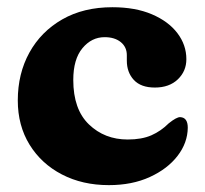

<svg xmlns="http://www.w3.org/2000/svg" viewBox="-20 -512 582 545"><path d="M509 -344Q509 -310 484.8 -286.8Q460.5 -263.5 419.5 -263.5Q380 -263.5 360 -285Q340 -306.5 340 -340V-355.5Q340 -378.5 322.8 -392.5Q305.5 -406.5 277 -406.5Q240 -406.5 214 -375.2Q188 -344 188 -285Q188 -201.5 232.5 -158.8Q277 -116 342.5 -116Q382.5 -116 409.8 -128Q437 -140 459 -162Q481.5 -180 491.5 -179.5Q513 -178.5 513 -149.5Q512.5 -106.5 484 -69.5Q455.5 -32.5 405.2 -9.5Q355 13.5 289 13.5Q214 13.5 155.8 -16.8Q97.5 -47 64 -101.2Q30.5 -155.5 30.5 -227Q30.5 -303 63.5 -362.8Q96.5 -422.5 156.8 -457Q217 -491.5 299 -491.5Q364 -491.5 411 -471.5Q458 -451.5 483.5 -418Q509 -384.5 509 -344Z"/></svg>

Font: Fraunces 9pt S100
Style: Bold
Weight: 700
Version: Version 1.000; ttfautohint (v1.8.3)